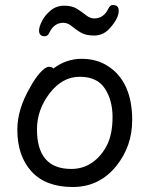

<svg xmlns="http://www.w3.org/2000/svg" viewBox="-20 -729 602 773"><path d="M267.1 -48.8Q314 -48.8 351.1 -74.5Q388.2 -100.1 410.6 -144.5Q433.1 -189 433.1 -257.8Q433.1 -325.7 402.1 -372.8Q371.1 -419.9 301 -419.9Q231 -419.9 179.9 -353.5Q128.9 -287.1 128.9 -208Q128.9 -48.8 267.1 -48.8ZM272.9 23.9Q164.1 23.9 106.9 -38.6Q49.8 -101.1 49.8 -207Q49.8 -289.1 101.1 -377Q121.1 -414.1 142.1 -437Q163.1 -460 176.8 -460Q189.9 -460 194.8 -453.1Q246.6 -492.2 308.8 -492.2Q371.1 -492.2 416 -461.9Q512.2 -398.9 512.2 -245.1Q512.2 -141.1 449.2 -62Q380.9 23.9 272.9 23.9ZM160.2 -583Q137.2 -583 137.2 -606Q137.2 -621.1 149.2 -644.5Q161.1 -668 184.1 -687Q207 -706.1 239 -706.1Q271 -706.1 291.5 -692.6Q312 -679.2 327.4 -667Q342.8 -654.8 359.9 -654.8Q397 -654.8 416 -693.8Q422.9 -709 434.1 -709Q458 -709 458 -686Q458 -655.3 422.9 -616.2Q397 -586.4 359.9 -585.9Q323.7 -585.9 303.5 -598.9Q283.2 -611.8 267.6 -624.5Q252 -637.2 234.9 -637.2Q197.8 -637.2 179.2 -598.1Q172.4 -583 160.2 -583Z"/></svg>

Font: LXGW WenKai Screen R
Style: Regular
Weight: 400
Designer: Fontworks Inc.
Version: Version 1.235;May 31, 2022